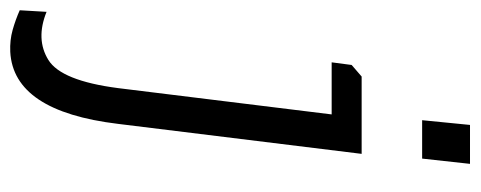

<svg xmlns="http://www.w3.org/2000/svg" viewBox="-374 -396 914 365"><g transform="rotate(90 82.5 -214.0)"><path d="M129 -560 138 -651H212L202 -560ZM24 -426 46 -445H193L136 18Q112 217 -1 223Q-23 224 -42.5 218.5Q-62 213 -80 205L-77 154Q-25 175 14.5 150.5Q54 126 68 18L118 -388H19Z"/></g></svg>

Font: Zilla Slab
Style: Italic
Weight: 400
Italic angle: -6°
Designer: Typotheque.com
Foundry: Typotheque type foundry
Version: Version 1.1; 2017; ttfautohint (v1.6)